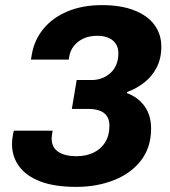

<svg xmlns="http://www.w3.org/2000/svg" viewBox="-20 -719 665 751"><path d="M279 12Q194 12 138.5 -9Q83 -30 55 -68Q27 -106 27 -155Q27 -165 28.5 -178Q30 -191 34 -208H186Q184 -197 183 -190Q182 -183 182 -177Q182 -143 207.5 -125.5Q233 -108 279 -108Q317 -108 346 -122Q375 -136 391.5 -162.5Q408 -189 408 -227Q408 -252 397 -266.5Q386 -281 367.5 -287Q349 -293 326 -293H261L280 -406H339Q360 -406 378.5 -413Q397 -420 412 -433.5Q427 -447 435 -466.5Q443 -486 443 -511Q443 -532 433.5 -547Q424 -562 405.5 -570.5Q387 -579 361 -579Q330 -579 307 -568.5Q284 -558 269.5 -540Q255 -522 251 -499L249 -486H101L105 -509Q115 -564 150.5 -607Q186 -650 244.5 -674.5Q303 -699 379 -699Q452 -699 504 -679Q556 -659 583.5 -622.5Q611 -586 611 -536Q611 -491 593 -455.5Q575 -420 544 -396Q513 -372 477 -359L476 -355Q520 -339 545.5 -303.5Q571 -268 571 -216Q571 -143 532 -92Q493 -41 426 -14.5Q359 12 279 12Z"/></svg>

Font: Archivo SemiBold ExtraBold
Style: Italic
Weight: 800
Italic angle: -10°
Version: Version 2.001